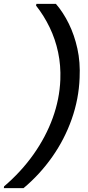

<svg xmlns="http://www.w3.org/2000/svg" viewBox="-53 -831 457 996"><path d="M237 -811Q275 -767 304 -708Q333 -649 348.5 -578.5Q364 -508 360 -427Q356 -318 319 -213Q282 -108 217.5 -16.5Q153 75 69 145H-33L-32 136Q57 60 121 -30.5Q185 -121 220.5 -219Q256 -317 260 -417Q263 -491 248.5 -559.5Q234 -628 204.5 -689Q175 -750 134 -802L136 -811Z"/></svg>

Font: DM Sans 16pt Medium
Style: Italic
Weight: 500
Italic angle: -10°
Version: Version 4.004;gftools[0.9.30]